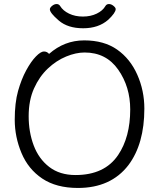

<svg xmlns="http://www.w3.org/2000/svg" viewBox="-20 -913 785 951"><path d="M354 -46Q498 -46 565 -145Q625 -234 625 -371Q625 -483 565.5 -568Q506 -653 399 -653Q356 -653 307.5 -633Q259 -613 217 -573.5Q175 -534 148.5 -475Q122 -416 122 -337.5Q122 -259 147 -192.5Q172 -126 224 -86Q276 -46 354 -46ZM223 -646Q299 -713 397 -713Q495 -713 560 -667.5Q625 -622 660 -543Q695 -464 695 -375Q695 -200 616 -95Q529 18 366 18Q259 18 189.5 -28.5Q120 -75 86.5 -155Q53 -235 53 -319.5Q53 -404 69.5 -462.5Q86 -521 110 -565Q134 -609 158 -633.5Q182 -658 197.5 -658Q213 -658 223 -646ZM553 -868Q553 -850 516 -815Q468 -773 392 -773Q316 -773 271.5 -811Q227 -849 227 -867Q227 -875 238 -884Q249 -893 260.5 -893Q272 -893 278 -883Q292 -860 322 -845.5Q352 -831 390.5 -831Q429 -831 459 -845.5Q489 -860 502 -883Q508 -893 519.5 -893Q531 -893 542 -884Q553 -875 553 -868Z"/></svg>

Font: ToneOZ-Pinyin-WenKai-Regular
Style: Regular
Weight: 400
Designer: Fontworks Inc.
Foundry: ToneOZ
Version: Version 0.240331